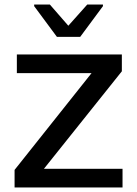

<svg xmlns="http://www.w3.org/2000/svg" viewBox="-20 -823 602 843"><path d="M230 -661H332L432 -796V-803H363L280 -710L199 -803H130V-796ZM44 0H518V-82H173L515 -510V-584H54V-502H382L44 -77Z"/></svg>

Font: Saira UNSAM Medium SC
Style: Regular
Weight: 500
Designer: Hector Gatti with collaboration of the Omnibus-Type team
Foundry: Omnibus-Type
Version: Version 1.072;PS 001.072;hotconv 1.0.88;makeotf.lib2.5.64775